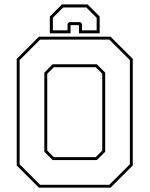

<svg xmlns="http://www.w3.org/2000/svg" viewBox="-20 -870 693 890"><path d="M160.5 0 57.5 -103V-597L160.5 -700H492.5L595.5 -597V-103L492.5 0ZM229.5 -141.5H423.5L454 -172V-528L423.5 -558.5H229.5L199 -528V-172ZM166 -13.5H486.5L582 -108.5V-591.5L486.5 -686.5H166L71 -591.5V-108.5ZM224 -128 185.5 -166.5V-533.5L224 -572H429L467.5 -533.5V-166.5L429 -128ZM386 -849.5 442 -793.5V-715.5H346V-753.5H307V-715.5H211V-793.5L267 -849.5ZM380 -835.5H273L225 -787.5V-729.5H293V-759.5L301 -767.5H352L360 -759.5V-729.5H428V-787.5Z"/></svg>

Font: Tourney Thin Thin
Style: Regular
Weight: 250
Version: Version 1.015